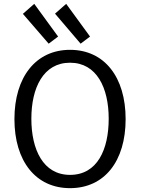

<svg xmlns="http://www.w3.org/2000/svg" viewBox="-20 -964 816 998"><path d="M99 -892 233 -737 282 -774 158 -944ZM266 -893 399 -737 448 -774 324 -944ZM545 -347C545 -187 486 -55 344 -55C204 -55 143 -187 143 -347C143 -507 205 -638 344 -638C483 -638 545 -507 545 -347ZM633 -345C633 -563 523 -705 344 -705C166 -705 55 -563 55 -345C55 -126 166 14 344 14C523 14 633 -126 633 -345Z"/></svg>

Font: Repo
Style: Regular
Weight: 400
Designer: Stefan Peev
Foundry: Context Ltd
Version: Version 0.000